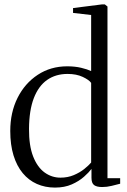

<svg xmlns="http://www.w3.org/2000/svg" viewBox="-20 -839 576 870"><path d="M229 11Q184.5 11 147.2 -5.5Q110 -22 83 -54.5Q56 -87 41.2 -135Q26.5 -183 26.5 -245.5Q26.5 -329.5 59.5 -395.5Q92.5 -461.5 151 -500Q209.5 -538.5 284.5 -538.5Q319.5 -538.5 347.8 -531.8Q376 -525 393 -517V-771L311 -780.5V-802.5L441.5 -819H455L467 -809.5V-31.5H524.5V-6.5Q507.5 -2 486 3.2Q464.5 8.5 443 8.5Q418.5 8.5 406.5 -0.2Q394.5 -9 394.5 -33.5V-73.5Q383 -58 360.5 -38Q338 -18 305.2 -3.5Q272.5 11 229 11ZM254 -34Q287 -34 314.2 -45.5Q341.5 -57 361.8 -73.2Q382 -89.5 393 -102.5V-463.5Q383.5 -477 355 -490.5Q326.5 -504 286 -504Q232.5 -504 193.5 -476.8Q154.5 -449.5 133.2 -394.2Q112 -339 111.5 -255.5Q111 -179 130.2 -130Q149.5 -81 182 -57.5Q214.5 -34 254 -34Z"/></svg>

Font: Merriweather 96pt Light
Style: Regular
Weight: 300
Version: Version 2.100